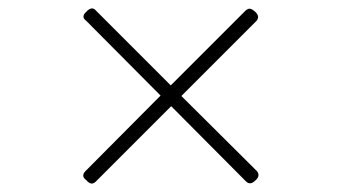

<svg xmlns="http://www.w3.org/2000/svg" viewBox="-20 -663 803 452"><path d="M581 -238Q575 -232 569.5 -231.5Q564 -231 559 -236L383 -413L206 -236Q200 -230 194.5 -231Q189 -232 183 -239Q176 -244 176 -249.5Q176 -255 181 -260L358 -438L183 -614Q176 -619 176.5 -624.5Q177 -630 183 -635Q189 -642 195 -643Q201 -644 206 -638L382 -462L558 -638Q564 -643 568.5 -642.5Q573 -642 580 -636Q587 -630 587.5 -624Q588 -618 583 -613L407 -437L584 -261Q589 -256 588.5 -250Q588 -244 581 -238Z"/></svg>

Font: Playwrite BR Thin
Style: Regular
Weight: 250
Version: Version 1.003